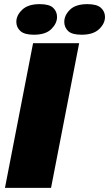

<svg xmlns="http://www.w3.org/2000/svg" viewBox="-20 -909 528 929"><path d="M4 0 140 -700H363L227 0ZM144 -741Q98 -741 78.5 -759Q59 -777 59 -803Q59 -835 87.5 -862Q116 -889 172 -889Q219 -889 237.5 -871Q256 -853 256 -827Q256 -796 228.5 -768.5Q201 -741 144 -741ZM375 -741Q328 -741 309.5 -759Q291 -777 291 -803Q291 -835 318.5 -862Q346 -889 403 -889Q449 -889 468.5 -871Q488 -853 488 -827Q488 -795 459.5 -768Q431 -741 375 -741Z"/></svg>

Font: REM Black
Style: Italic
Weight: 900
Italic angle: -11°
Designer: Octavio Pardo
Foundry: Ashler Design
Version: Version 1.005;gftools[0.9.28]